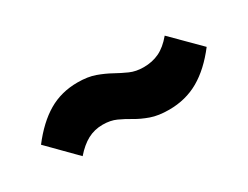

<svg xmlns="http://www.w3.org/2000/svg" viewBox="-34 -604 645 500"><g transform="rotate(-30 288.5 -354.5)"><path d="M373 -264Q341 -264 318.5 -272Q296 -280 278.5 -290.5Q261 -301 243.5 -309Q226 -317 203 -317Q178 -317 157.5 -306Q137 -295 117 -272L38 -352Q74 -399 113 -422Q152 -445 201 -445Q232 -445 254 -437Q276 -429 294 -419Q312 -409 330 -401Q348 -393 371 -393Q397 -393 418 -403Q439 -413 459 -437L539 -357Q503 -310 463 -287Q423 -264 373 -264Z"/></g></svg>

Font: Outfit-Bold
Style: Bold
Weight: 700
Designer: Rodrigo Fuenzalida
Foundry: fragTYPE
Version: Version 1.000